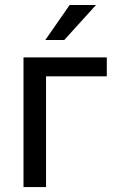

<svg xmlns="http://www.w3.org/2000/svg" viewBox="-20 -762 471 782"><path d="M415 -528.3V-451.2H167.5V0H75.7V-528.3ZM164.6 -599.1 263.7 -741.7H371.1L241.7 -599.1Z"/></svg>

Font: Bert Sans Medium
Style: Regular
Weight: 500
Designer: Christian Robertson, Adam Twardoch, & Cristiano Sobral
Foundry: Google
Version: Version 12.135;January 10, 2020;FontCreator 12.0.0.2547 64-b